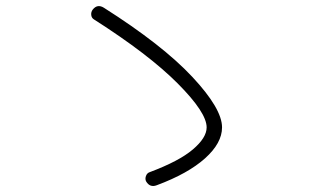

<svg xmlns="http://www.w3.org/2000/svg" viewBox="-20 -680 1040 632"><path d="M289.1 -616.2Q281.2 -621.1 280.3 -630.9Q279.3 -640.6 285.2 -648.4Q300.8 -668 322.3 -654.3Q514.6 -532.2 612.8 -427.2Q710.9 -322.3 710.9 -260.7Q710.9 -209 654.8 -158.7Q598.6 -108.4 496.1 -70.3Q473.6 -61.5 460.9 -83Q457 -90.8 460.4 -100.6Q463.9 -110.4 472.7 -113.3Q569.3 -149.4 614.7 -188Q660.2 -226.6 660.2 -260.7Q660.2 -309.6 564.9 -405.3Q469.7 -501 289.1 -616.2Z"/></svg>

Font: Rounded-L Mgen+ 1mn light
Style: Regular
Weight: 200
Designer: [Source Han Sans]
Ryoko NISHIZUKA  (kana & ideographs); Paul D. Hunt (Latin, Greek & Cyrillic); Wenlong ZHANG  (bopomofo
Version: Version 1.059.20150602